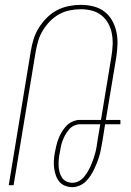

<svg xmlns="http://www.w3.org/2000/svg" viewBox="-20 -763 540 791"><path d="M279 8Q263 8 248.5 2.5Q234 -3 224.5 -14.5Q215 -26 210 -40.5Q205 -55 203 -70.5Q201 -86 202 -102Q203 -118 206 -135Q209 -150 212.5 -164.5Q216 -179 221.5 -193Q227 -207 235.5 -221Q244 -235 255 -246Q266 -257 280.5 -263Q295 -269 309 -269H396L439 -530Q443 -554 444 -577.5Q445 -601 441 -623.5Q437 -646 426.5 -665.5Q416 -685 399 -699Q382 -713 359.5 -719Q337 -725 313 -725Q291 -725 268 -720.5Q245 -716 224 -704.5Q203 -693 186 -675.5Q169 -658 156.5 -637.5Q144 -617 137.5 -595Q131 -573 127 -550L36 0H16L107 -553Q111 -578 118.5 -602Q126 -626 140 -648.5Q154 -671 173 -690Q192 -709 215 -721Q238 -733 263.5 -738Q289 -743 313 -743Q340 -743 365.5 -736.5Q391 -730 410.5 -715Q430 -700 442 -678.5Q454 -657 459.5 -632Q465 -607 464 -580Q463 -553 459 -527L416 -269H476V-251H413L402 -182Q399 -167 396.5 -152.5Q394 -138 390 -123.5Q386 -109 380.5 -95Q375 -81 368.5 -67Q362 -53 353.5 -40Q345 -27 334 -16Q323 -5 308 1.5Q293 8 279 8ZM279 -10Q292 -10 305 -17Q318 -24 326.5 -34.5Q335 -45 342 -57Q349 -69 354.5 -81.5Q360 -94 364.5 -107Q369 -120 372.5 -133Q376 -146 378 -159Q380 -172 382 -185L393 -251H309Q297 -251 284.5 -245Q272 -239 263.5 -228.5Q255 -218 248.5 -206.5Q242 -195 237.5 -182.5Q233 -170 230.5 -157.5Q228 -145 226 -132Q223 -119 222 -105.5Q221 -92 221.5 -79Q222 -66 225.5 -53.5Q229 -41 235.5 -31Q242 -21 253.5 -15.5Q265 -10 279 -10Z"/></svg>

Font: Iosevka Thin Oblique
Style: Regular
Weight: 100
Italic angle: -9°
Monospace: yes
Designer: Belleve Invis
Foundry: Belleve Invis
Version: Version 32.5.0; ttfautohint (v1.8.4)